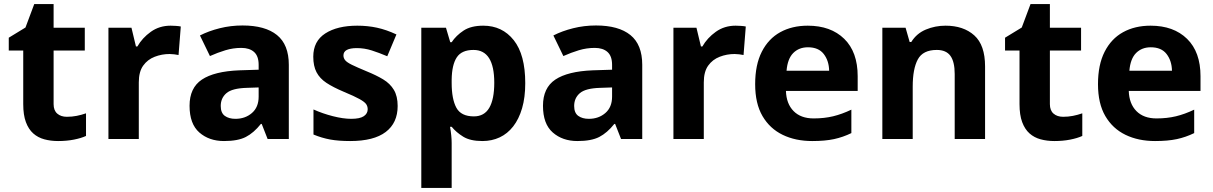

<svg xmlns="http://www.w3.org/2000/svg" viewBox="-20 -682 5953 942"><path d="M105 -547 148 -662H243V-546H396V-434H243V-171Q243 -140 261 -124.5Q279 -109 308 -109Q333 -109 356 -113.5Q379 -118 402 -126V-15Q378 -4 342.5 3Q307 10 265 10Q229 10 197.5 1.5Q166 -7 143 -27.5Q120 -48 107 -83Q94 -118 94 -171V-434H23V-497Z M817 -556Q828 -556 843 -555Q858 -554 867 -552L856 -412Q848 -414 835 -415.5Q822 -417 812 -417Q774 -417 739 -403.5Q704 -390 682.5 -360Q661 -330 661 -278V0H512V-546H625L647 -454H654Q678 -496 720 -526Q762 -556 817 -556Z M1154 -337 1249 -340V-364Q1249 -407 1226.5 -427Q1204 -447 1164 -447Q1124 -447 1086 -435.5Q1048 -424 1010 -407L961 -508Q1004 -530 1058 -543.5Q1112 -557 1170 -557Q1281 -557 1339 -510Q1397 -463 1397 -364V0H1293L1264 -74H1260Q1225 -30 1186 -10Q1147 10 1079 10Q1006 10 958 -32Q910 -74 910 -163Q910 -251 970.5 -291.5Q1031 -332 1154 -337ZM1063 -162Q1063 -128 1083 -113.5Q1103 -99 1135 -99Q1183 -99 1216 -127.5Q1249 -156 1249 -208V-253L1191 -251Q1119 -249 1091 -225Q1063 -201 1063 -162Z M1931 -162Q1931 -79 1872.5 -34.5Q1814 10 1698 10Q1641 10 1600 2.5Q1559 -5 1518 -22V-145Q1562 -125 1613 -112Q1664 -99 1703 -99Q1746 -99 1765 -112Q1784 -125 1784 -146Q1784 -160 1776.5 -171Q1769 -182 1744 -196Q1719 -210 1666 -232Q1614 -254 1581.5 -275.5Q1549 -297 1533 -327.5Q1517 -358 1517 -404Q1517 -480 1576 -518Q1635 -556 1733 -556Q1784 -556 1830 -546Q1876 -536 1925 -513L1880 -406Q1840 -423 1804 -434.5Q1768 -446 1731 -446Q1665 -446 1665 -410Q1665 -397 1673.5 -386.5Q1682 -376 1706.5 -364Q1731 -352 1779 -332Q1826 -313 1860 -292.5Q1894 -272 1912.5 -241Q1931 -210 1931 -162Z M2047 -546H2168L2189 -475H2196Q2218 -508 2254.5 -532Q2291 -556 2351 -556Q2444 -556 2500.5 -485Q2557 -414 2557 -274Q2557 -204 2541.5 -151Q2526 -98 2498 -62Q2470 -26 2431.5 -8Q2393 10 2347 10Q2287 10 2252.5 -11.5Q2218 -33 2196 -60H2188Q2196 -15 2196 20V240H2047ZM2196 -291V-275Q2196 -196 2219 -153.5Q2242 -111 2305 -111Q2356 -111 2380.5 -153Q2405 -195 2405 -276Q2405 -437 2303 -437Q2245 -437 2221 -400.5Q2197 -364 2196 -291Z M2888 -337 2983 -340V-364Q2983 -407 2960.5 -427Q2938 -447 2898 -447Q2858 -447 2820 -435.5Q2782 -424 2744 -407L2695 -508Q2738 -530 2792 -543.5Q2846 -557 2904 -557Q3015 -557 3073 -510Q3131 -463 3131 -364V0H3027L2998 -74H2994Q2959 -30 2920 -10Q2881 10 2813 10Q2740 10 2692 -32Q2644 -74 2644 -163Q2644 -251 2704.5 -291.5Q2765 -332 2888 -337ZM2797 -162Q2797 -128 2817 -113.5Q2837 -99 2869 -99Q2917 -99 2950 -127.5Q2983 -156 2983 -208V-253L2925 -251Q2853 -249 2825 -225Q2797 -201 2797 -162Z M3589 -556Q3600 -556 3615 -555Q3630 -554 3639 -552L3628 -412Q3620 -414 3607 -415.5Q3594 -417 3584 -417Q3546 -417 3511 -403.5Q3476 -390 3454.5 -360Q3433 -330 3433 -278V0H3284V-546H3397L3419 -454H3426Q3450 -496 3492 -526Q3534 -556 3589 -556Z M3943 -556Q4056 -556 4122 -491.5Q4188 -427 4188 -308V-236H3836Q3838 -173 3873.5 -137Q3909 -101 3972 -101Q4024 -101 4067.5 -111.5Q4111 -122 4157 -144V-29Q4116 -9 4072 0.5Q4028 10 3965 10Q3883 10 3820 -20.5Q3757 -51 3721 -112.5Q3685 -174 3685 -269Q3685 -364 3717.5 -428Q3750 -492 3808 -524Q3866 -556 3943 -556ZM3944 -450Q3900 -450 3872 -422Q3844 -394 3839 -335H4048Q4047 -384 4021.5 -417Q3996 -450 3944 -450Z M4309 -546H4423L4443 -476H4451Q4477 -518 4522.5 -537Q4568 -556 4619 -556Q4707 -556 4760 -508.5Q4813 -461 4813 -356V0H4664V-319Q4664 -379 4643 -408Q4622 -437 4576 -437Q4508 -437 4483 -390.5Q4458 -344 4458 -257V0H4309Z M4993 -547 5036 -662H5131V-546H5284V-434H5131V-171Q5131 -140 5149 -124.5Q5167 -109 5196 -109Q5221 -109 5244 -113.5Q5267 -118 5290 -126V-15Q5266 -4 5230.5 3Q5195 10 5153 10Q5117 10 5085.5 1.5Q5054 -7 5031 -27.5Q5008 -48 4995 -83Q4982 -118 4982 -171V-434H4911V-497Z M5625 -556Q5738 -556 5804 -491.5Q5870 -427 5870 -308V-236H5518Q5520 -173 5555.5 -137Q5591 -101 5654 -101Q5706 -101 5749.5 -111.5Q5793 -122 5839 -144V-29Q5798 -9 5754 0.5Q5710 10 5647 10Q5565 10 5502 -20.5Q5439 -51 5403 -112.5Q5367 -174 5367 -269Q5367 -364 5399.5 -428Q5432 -492 5490 -524Q5548 -556 5625 -556ZM5626 -450Q5582 -450 5554 -422Q5526 -394 5521 -335H5730Q5729 -384 5703.5 -417Q5678 -450 5626 -450Z"/></svg>

Font: BC Sans
Style: Bold
Weight: 700
Designer: Monotype Design Team
Province of B.C.
Foundry: Monotype Imaging Inc.
Version: Version 2.000;GOOG;noto-source:20170915:90ef993387c0